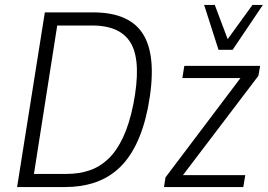

<svg xmlns="http://www.w3.org/2000/svg" viewBox="-20 -755 1081 775"><path d="M49 0 161 -705H356Q508 -705 561.5 -610.5Q615 -516 577 -319Q559 -231 528 -169.5Q497 -108 454.5 -71Q412 -34 359 -17Q306 0 243 0ZM117 -53H249Q300 -53 342 -67.5Q384 -82 417.5 -114Q451 -146 476.5 -200Q502 -254 518 -333Q551 -501 510.5 -576.5Q470 -652 352 -652H211ZM642 0 648 -39 965 -459 963 -440H716L724 -489H1030L1023 -449L704 -29L708 -48H970L962 0ZM862 -554 804 -735H847L899 -597L999 -735H1041L919 -554Z"/></svg>

Font: Nunito Sans 10pt Condensed Light
Style: Italic
Weight: 300
Width: 3
Italic angle: -9°
Designer: Vernon Adams
Foundry: Vernon Adams
Version: Version 3.101;gftools[0.9.27]